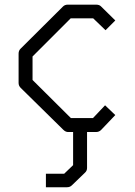

<svg xmlns="http://www.w3.org/2000/svg" viewBox="-20 -617 580 826"><path d="M476 -529 434 -487 381 -538H284L120 -374V-273L285 -109H380L432 -164L476 -122L415 -58Q406 -49 393 -49H354.5V105.5Q354.5 118 345.5 126L289.5 180Q281 188.5 268.5 188.5H177.5V130.5H256L294.5 93.5V-49H273Q262 -49 252 -59L69 -239Q60 -248 60 -260V-386Q60 -399 68 -407L251 -589Q259 -597 272 -597H393Q407 -597 414 -590Z"/></svg>

Font: IBM 3270
Style: Regular
Weight: 400
Monospace: yes
Version: Version 2.3.1